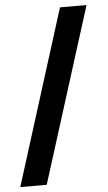

<svg xmlns="http://www.w3.org/2000/svg" viewBox="-69 -747 474 844"><g transform="rotate(-5 168.5 -325.0)"><path d="M102.5 61H-14.2L228.5 -710.9H345.7Z"/></g></svg>

Font: Vazirmatn UI Black
Style: Regular
Weight: 900
Designer: Saber Rastikerdar
Foundry: Saber Rastikerdar
Version: Version 33.003